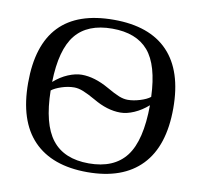

<svg xmlns="http://www.w3.org/2000/svg" viewBox="-76 -743 874 834"><g transform="rotate(10 361.0 -326.0)"><path d="M41 -328.1Q41 -662.1 360.8 -662.1Q519 -662.1 600.1 -577.4Q681.2 -492.7 681.2 -328.1Q681.2 -161.1 599.1 -75.7Q517.1 9.8 360.8 9.8Q205.1 9.8 123 -75.4Q41 -160.6 41 -328.1ZM457 -270Q399.4 -270 337.4 -306.6Q304.7 -325.2 282.7 -334Q260.7 -342.8 242.2 -342.8Q215.3 -342.8 186.5 -333.3Q157.7 -323.7 143.1 -312Q145.5 -164.6 198.5 -96.7Q251.5 -28.8 360.8 -28.8Q471.7 -28.8 524.9 -98.1Q578.1 -167.5 579.1 -323.7Q550.3 -298.3 518.1 -284.2Q485.8 -270 457 -270ZM360.8 -623Q252 -623 199.2 -558.1Q146.5 -493.2 143.1 -349.6Q172.4 -375.5 205.1 -389.2Q237.8 -402.8 265.1 -402.8Q321.3 -402.8 384.8 -366.7Q420.4 -346.2 440.9 -338.1Q461.4 -330.1 479.5 -330.1Q504.4 -330.1 533.7 -339.1Q563 -348.1 578.1 -360.4Q572.8 -500 520 -561.5Q467.3 -623 360.8 -623Z"/></g></svg>

Font: Liberation Serif
Style: Regular
Weight: 400
Designer: Steve Matteson
Foundry: Ascender Corporation
Version: Version 2.1.5